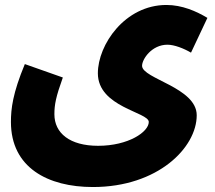

<svg xmlns="http://www.w3.org/2000/svg" viewBox="-20 -522 866 773"><path d="M24 -31C24 153 173 231 354 231C616 231 772 72 772 -58C772 -170 552 -205 552 -257C552 -284 591 -342 654 -342C682 -342 720 -327 749 -310L815 -450C770 -477 713 -502 650 -502C483 -502 374 -342 374 -227C374 -90 579 -71 579 -31C579 9 497 65 375 65C261 65 199 14 199 -62C199 -101 205 -132 233 -210L80 -264C31 -146 24 -84 24 -31Z"/></svg>

Font: Noto Sans Arabic SemCond Blk
Style: Regular
Weight: 900
Width: 4
Designer: Monotype Design Team, Nadine Chahine, Nizar Qandah and Khaled Hosny
Foundry: Monotype Imaging Inc.
Version: Version 2.012